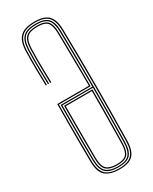

<svg xmlns="http://www.w3.org/2000/svg" viewBox="-209 -854 729 912"><g transform="rotate(-30 155.0 -398.5)"><path d="M159 6.2Q109 6.2 82.6 -15.5Q56.2 -37.2 55.8 -95.2Q55.2 -142.2 55 -195.9Q54.8 -249.5 55 -304.6Q55.2 -359.8 55.8 -411H229.5Q229.5 -463.5 229 -509.5Q228.5 -555.5 227.9 -601.9Q227.2 -648.2 226.5 -702.2Q225.8 -742.8 211.6 -759.5Q197.5 -776.2 158 -776.2Q116.2 -776.2 99.9 -759.5Q83.5 -742.8 82.2 -702Q81.5 -674.2 81.2 -647.6Q81 -621 81.6 -589.4Q82.2 -557.8 83.2 -514.8H77Q76 -560.2 75.5 -592.1Q75 -624 75.2 -649.5Q75.5 -675 76.2 -702Q77.5 -746.2 95.8 -764.1Q114 -782 158 -782Q200 -782 215.9 -764Q231.8 -746 232.5 -702.2Q233.5 -644.8 234.1 -595.1Q234.8 -545.5 235.1 -499.2Q235.5 -453 235.5 -405.2H61.8Q61.2 -354.2 61.1 -304.2Q61 -254.2 61.2 -202.8Q61.5 -151.2 62 -95.2Q62.5 -43.2 85.4 -21.2Q108.2 0.8 159 0.8Q208.2 0.8 229.1 -21.8Q250 -44.2 250.8 -95.2Q252.2 -179.2 253 -252.9Q253.8 -326.5 253.8 -397.1Q253.8 -467.8 253 -542.4Q252.2 -617 250.8 -702.8Q250 -753.2 229.2 -776Q208.5 -798.8 158 -798.8Q105 -798.8 82.2 -776.1Q59.5 -753.5 57.8 -702.8Q57 -675 56.9 -648Q56.8 -621 57.2 -589.2Q57.8 -557.5 58.8 -514.8H52.8Q51.5 -563 51 -595.2Q50.5 -627.5 50.8 -652.2Q51 -677 51.8 -702.8Q53.2 -755.2 77.1 -779.9Q101 -804.5 158 -804.5Q211 -804.5 233.6 -780.5Q256.2 -756.5 257 -702.8Q258.8 -611.5 259.5 -535.2Q260.2 -459 260.1 -389.1Q260 -319.2 259.2 -248Q258.5 -176.8 257 -95.2Q256.2 -43 234.5 -18.4Q212.8 6.2 159 6.2ZM159 -5Q111.2 -5 89.9 -25.2Q68.5 -45.5 68 -95.5Q67.5 -148.2 67.2 -198.8Q67 -249.2 67.2 -299Q67.5 -348.8 68 -399.2H241.5Q241.5 -451.5 241.1 -500.2Q240.8 -549 240.1 -598.5Q239.5 -648 238.5 -702.5Q237.8 -748.8 220.1 -768.1Q202.5 -787.5 158 -787.5Q110 -787.5 90.8 -767.8Q71.5 -748 70 -702.2Q69.2 -674.2 69 -647.8Q68.8 -621.2 69.4 -589.5Q70 -557.8 71 -514.8H64.8Q63.8 -560.2 63.2 -592.1Q62.8 -624 63 -649.6Q63.2 -675.2 64 -702.5Q65.5 -750.8 86.5 -772Q107.5 -793.2 158 -793.2Q205.2 -793.2 224.6 -772.4Q244 -751.5 244.8 -702.8Q246.2 -615.8 247 -540.2Q247.8 -464.8 247.8 -393.9Q247.8 -323 247 -250.1Q246.2 -177.2 244.8 -95.2Q244 -46.8 225 -25.9Q206 -5 159 -5ZM159 -10.5Q203.8 -10.5 220.8 -30.4Q237.8 -50.2 238.5 -95.5Q239.2 -138.8 239.9 -175Q240.5 -211.2 240.9 -245.4Q241.2 -279.5 241.4 -315.5Q241.5 -351.5 241.5 -393.5H74Q73.5 -349.8 73.4 -296.6Q73.2 -243.5 73.4 -190.9Q73.5 -138.2 74 -95.5Q74.5 -47.5 94.6 -29Q114.8 -10.5 159 -10.5ZM159 -16.2Q117.5 -16.2 99.1 -33.4Q80.8 -50.5 80.2 -95.8Q79.8 -139.5 79.5 -189.1Q79.2 -238.8 79.4 -289.6Q79.5 -340.5 80 -387.8H235.5Q235.5 -334.5 235.1 -289.8Q234.8 -245 234.1 -199Q233.5 -153 232.5 -95.5Q231.8 -52.5 216.1 -34.4Q200.5 -16.2 159 -16.2ZM159 -21.8Q198 -21.8 211.9 -38.6Q225.8 -55.5 226.5 -95.8Q227.2 -149.2 227.9 -194.9Q228.5 -240.5 228.9 -285.5Q229.2 -330.5 229.2 -382H86Q85.8 -340.5 85.6 -292.2Q85.5 -244 85.6 -193.9Q85.8 -143.8 86.2 -96.2Q86.8 -53.5 103.5 -37.6Q120.2 -21.8 159 -21.8Z"/></g></svg>

Font: Big Shoulders Inline Display ExtraLight
Style: Regular
Weight: 250
Version: Version 2.002